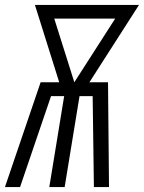

<svg xmlns="http://www.w3.org/2000/svg" viewBox="-36 -755 581 775"><path d="M-16 0 128 -423H203L105 -735H525L325 -423H400L404 0H343L338 -367H285L225 0H163L223 -367H170L45 0ZM264 -423 429 -680H183Z"/></svg>

Font: Iosevka SS18 Light
Style: Italic
Weight: 300
Italic angle: -9°
Monospace: yes
Designer: Belleve Invis
Foundry: Belleve Invis
Version: Version 25.1.1; ttfautohint (v1.8.4)